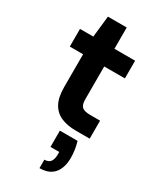

<svg xmlns="http://www.w3.org/2000/svg" viewBox="-227 -708 884 1062"><g transform="rotate(30 214.5 -177.5)"><path d="M291 0Q238 0 198.5 -16.5Q159 -33 137 -71.5Q115 -110 115 -177V-386H30V-499H115L130 -635H250V-499H382V-386H250V-175Q250 -141 265 -128Q280 -115 316 -115H380V0ZM221 280V226Q247 226 259 210.5Q271 195 271 163V148H215V44H328Q336 71 339.5 96Q343 121 343 144Q343 208 312.5 244Q282 280 221 280Z"/></g></svg>

Font: DM Sans 20pt
Style: Bold
Weight: 700
Version: Version 4.004;gftools[0.9.30]